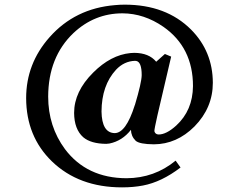

<svg xmlns="http://www.w3.org/2000/svg" viewBox="-20 -641 1028 821"><path d="M585.9 -319.8Q585.9 -376 562.5 -380.4Q559.1 -380.9 557.1 -380.9Q510.7 -379.4 476.1 -342.8Q414.6 -275.9 414.1 -164.1Q415.5 -73.2 470.2 -71.8Q518.6 -71.8 556.2 -190.9Q556.6 -192.4 557.1 -192.9Q585.4 -287.6 585.9 -319.8ZM640.1 -80.1Q643.6 -66.4 658.2 -65.9Q691.4 -65.9 733.4 -104Q804.2 -168.9 805.2 -272.9Q805.2 -438 678.7 -526.4Q596.2 -583.5 503.9 -584Q383.8 -584 293.9 -499.5Q186.5 -397 186 -228Q186 -100.6 257.8 -3.4Q351.1 120.6 521 121.1Q640.1 120.6 731 45.9L752 75.2Q670.9 137.2 591.3 152.3Q550.3 160.2 502 160.2Q316.9 160.2 201.7 48.8Q92.3 -57.6 91.8 -221.2Q91.8 -369.1 191.9 -481.9Q300.8 -605 471.7 -619.1Q492.2 -621.1 513.2 -621.1Q690.4 -621.1 796.9 -514.6Q889.6 -421.4 890.1 -287.1Q890.1 -180.2 811.5 -100.1Q735.8 -24.4 638.2 -23.9Q576.7 -24.4 560.1 -39.1Q540.5 -58.6 540 -85.9Q502.9 -38.6 448.2 -27.3Q439.9 -25.9 434.1 -25.9Q368.7 -26.4 335.9 -54.2Q297.4 -88.4 296.9 -158.2Q296.9 -249.5 378.4 -330.6Q453.6 -405.8 537.6 -414.1Q545.9 -415 554.2 -415Q617.2 -414.6 647.9 -377L685.1 -410.2L711.9 -398.9L652.8 -146Q640.1 -89.8 640.1 -80.1Z"/></svg>

Font: Linux Libertine O
Style: Bold
Weight: 700
Designer: Philipp H. Poll
Foundry: Philipp H. Poll
Version: Version 5.0.0